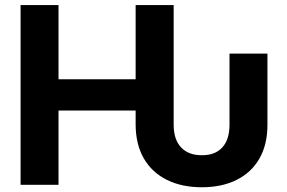

<svg xmlns="http://www.w3.org/2000/svg" viewBox="-20 -748 1163 777"><path d="M796.9 9.8Q715.2 9.8 655 -20.3Q594.7 -50.3 561.9 -107.1Q529.1 -164 528.9 -244.5V-300.6H216.8V0H63.3V-727.5H216.8V-427.3H528.9V-727.5H682.8V-244.5Q682.6 -183.1 713 -151.3Q743.5 -119.4 796.9 -119.9Q850.3 -119.4 879.6 -151.3Q908.9 -183.1 908.8 -244.5V-531.2H1062.3V-244.5Q1062.6 -163.6 1030 -106.7Q997.5 -49.9 937.7 -20.1Q878 9.8 796.9 9.8Z"/></svg>

Font: Inter
Style: Regular
Weight: 400
Designer: Rasmus Andersson
Foundry: rsms
Version: Version 4.000;git-8c9346024